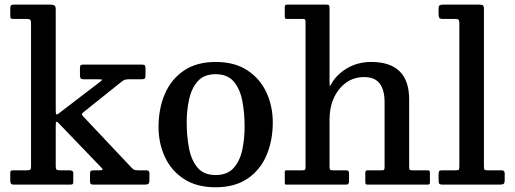

<svg xmlns="http://www.w3.org/2000/svg" viewBox="-20 -800 2230 832"><path d="M94.5 -718H38.5Q29 -718 26.8 -720.5Q24.5 -723 24.5 -732V-761.5Q24.5 -772.5 27.2 -776.2Q30 -780 40.5 -780H197.5Q209.5 -780 215.5 -776.5Q221.5 -773 221.5 -760V-325.5Q221.5 -311 223 -306Q224.5 -301 234 -308L408.5 -441.5Q422 -452 423 -454.2Q424 -456.5 398.5 -456.5H343.5Q331.5 -456.5 329 -460.8Q326.5 -465 326.5 -477.5V-504.5Q326.5 -513.5 329 -516.8Q331.5 -520 340.5 -520H595.5Q604.5 -520 607.5 -516.8Q610.5 -513.5 610.5 -504V-472.5Q610.5 -462 606.8 -459.2Q603 -456.5 592.5 -456.5H539Q527 -456.5 520.2 -454Q513.5 -451.5 507.5 -446.5L344.5 -316Q335 -308.5 334.8 -305.2Q334.5 -302 343 -293L549.5 -74Q556 -67.5 560.8 -64.8Q565.5 -62 579 -62H614.5Q627.5 -62 627.5 -49V-19Q627.5 -7 623.2 -3.5Q619 0 607.5 0H385Q374.5 0 372.2 -3.8Q370 -7.5 370 -18.5V-44.5Q370 -55.5 372.8 -58.8Q375.5 -62 386 -62H408.5Q425 -62 424.8 -65Q424.5 -68 418 -75L232.5 -268Q226.5 -274 224 -272Q221.5 -270 221.5 -255.5V-80.5Q221.5 -70 224.2 -66Q227 -62 238.5 -62H279Q287 -62 292.2 -59.8Q297.5 -57.5 297.5 -48.5V-12Q297.5 -3.5 294 -1.8Q290.5 0 282 0H39Q24.5 0 24.5 -15.5V-51.5Q24.5 -58.5 28 -60.2Q31.5 -62 39 -62H96Q107.5 -62 111 -64.5Q114.5 -67 114.5 -78V-701Q114.5 -712 110 -715Q105.5 -718 94.5 -718Z M667 -249.5Q667 -329.5 694.5 -393.2Q722 -457 777 -494.2Q832 -531.5 914.5 -531.5Q997 -531.5 1052 -495.2Q1107 -459 1134.5 -399.5Q1162 -340 1162 -270Q1162 -190 1134.5 -126.2Q1107 -62.5 1052 -25.5Q997 11.5 914.5 11.5Q832 11.5 777 -24.5Q722 -60.5 694.5 -120Q667 -179.5 667 -249.5ZM789 -270Q789 -209.5 799.2 -157.2Q809.5 -105 836.5 -73.2Q863.5 -41.5 914.5 -41.5Q965.5 -41.5 992.8 -72.5Q1020 -103.5 1030 -151.5Q1040 -199.5 1040 -250Q1040 -310.5 1030 -362.8Q1020 -415 992.8 -446.8Q965.5 -478.5 914.5 -478.5Q863.5 -478.5 836.5 -447.5Q809.5 -416.5 799.2 -368.5Q789 -320.5 789 -270Z M1292.5 -718H1226Q1217.5 -718 1215.8 -719.8Q1214 -721.5 1214 -730V-768.5Q1214 -776 1216.5 -778Q1219 -780 1227 -780H1395Q1403.5 -780 1405.8 -776.8Q1408 -773.5 1408 -764.5V-446.5Q1408 -422 1411 -428.2Q1414 -434.5 1421 -445.5Q1445 -482.5 1489 -507Q1533 -531.5 1588.5 -531.5Q1753 -531.5 1753 -369V-76.5Q1753 -66.5 1755.5 -64.2Q1758 -62 1768.5 -62H1832Q1839 -62 1841 -60Q1843 -58 1843 -51V-10.5Q1843 -3.5 1840.8 -1.8Q1838.5 0 1831 0H1574Q1566.5 0 1564.8 -2.5Q1563 -5 1563 -12.5V-49.5Q1563 -62 1571 -62H1633.5Q1642.5 -62 1644.5 -64.5Q1646.5 -67 1646.5 -76V-357.5Q1646.5 -410.5 1625.2 -438.2Q1604 -466 1558.5 -466Q1513.5 -466 1479.8 -441.8Q1446 -417.5 1427 -376Q1408 -334.5 1408 -283V-75Q1408 -66.5 1411 -64.2Q1414 -62 1422.5 -62H1477Q1486.5 -62 1489.5 -59Q1492.5 -56 1492.5 -46.5V-14.5Q1492.5 0 1481 0H1224Q1217 0 1215.5 -1.2Q1214 -2.5 1214 -10V-49.5Q1214 -57.5 1215 -59.8Q1216 -62 1224.5 -62H1289.5Q1298 -62 1301 -64.2Q1304 -66.5 1304 -75V-704Q1304 -711.5 1302 -714.8Q1300 -718 1292.5 -718Z M1950.5 -718H1898.5Q1885.5 -718 1883 -723.5Q1880.5 -729 1880.5 -740.5V-762.5Q1880.5 -775 1886 -777.5Q1891.5 -780 1903 -780H2053.5Q2067.5 -780 2072.2 -777.2Q2077 -774.5 2077 -760V-84.5Q2077 -71 2078.5 -66.5Q2080 -62 2094 -62H2153.5Q2167 -62 2167 -48.5V-21Q2167 -6 2162 -3Q2157 0 2143 0H1900Q1888.5 0 1884.5 -3Q1880.5 -6 1880.5 -18V-44.5Q1880.5 -54 1882.8 -58Q1885 -62 1894.5 -62H1953Q1966 -62 1968.2 -64.8Q1970.5 -67.5 1970.5 -81V-699.5Q1970.5 -711.5 1966.8 -714.8Q1963 -718 1950.5 -718Z"/></svg>

Font: Besley Medium
Style: Regular
Weight: 500
Designer: Owen Earl
Foundry: indestructible type*
Version: Version 2.001; ttfautohint (v1.8.3)